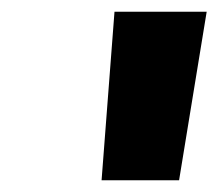

<svg xmlns="http://www.w3.org/2000/svg" viewBox="-20 -863 372 327"><path d="M175 -843 153 -556H285L332 -843Z"/></svg>

Font: Rabbid Highway Sign IV
Style: BlkObl
Weight: 400
Foundry: Cannot Into Space Fonts
Version: Version 0.277